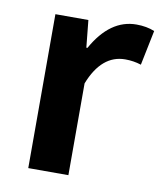

<svg xmlns="http://www.w3.org/2000/svg" viewBox="-70 -631 577 688"><g transform="rotate(10 219.0 -287.0)"><path d="M79 -560H199L209 -461H213Q276 -574 372 -574Q409 -574 438 -562L412 -435Q384 -444 354 -444Q268 -444 225 -334V0H79Z"/></g></svg>

Font: Noto Sans Tobesmart edit
Style: Bold
Weight: 700
Designer: Ryoko NISHIZUKA  (kana & ideographs); Paul D. Hunt (Latin, Greek & Cyrillic); Wenlong ZHANG  (bopomofo); Sandoll Communi
Foundry: Adobe Systems Incorporated
Version: Version 1.005 Oct 7, 2021